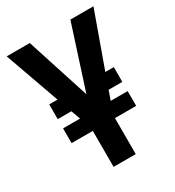

<svg xmlns="http://www.w3.org/2000/svg" viewBox="-170 -800 820 901"><g transform="rotate(-30 240.0 -350.0)"><path d="M180 0V-195H65V-275H157L139 -325H65V-405H110L5 -700H130L240 -359L350 -700H475L369 -405H415V-325H341L323 -275H415V-195H300V0Z"/></g></svg>

Font: Cuprum
Style: Regular
Weight: 400
Designer: Jovanny Lemonad
Foundry: Jovanny Lemonad
Version: Version 3.000